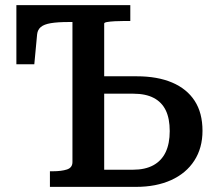

<svg xmlns="http://www.w3.org/2000/svg" viewBox="-20 -730 853 750"><path d="M511 0H175V-61H186Q220 -61 241.5 -68Q263 -75 263 -97V-644H249Q205 -644 178.5 -639.5Q152 -635 139.5 -624.5Q127 -614 125 -596L114 -479H44V-710H489V-648H465Q446 -648 428 -647Q410 -646 398.5 -644Q387 -642 387 -638V-67H499Q547 -67 579 -84.5Q611 -102 627 -135.5Q643 -169 643 -218Q643 -267 627.5 -299Q612 -331 580.5 -347.5Q549 -364 501 -364H358V-432H514Q595 -432 652.5 -407.5Q710 -383 740.5 -336Q771 -289 771 -219Q771 -152 739 -102.5Q707 -53 648.5 -26.5Q590 0 511 0Z"/></svg>

Font: Roboto Serif Medium
Style: Regular
Weight: 500
Designer: Greg Gazdowicz
Foundry: Commercial Type
Version: Version 1.008